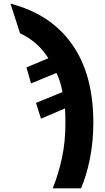

<svg xmlns="http://www.w3.org/2000/svg" viewBox="-20 -785 570 1045"><path d="M267 240Q298 163 317 75.5Q336 -12 336 -113Q336 -132 335.5 -154.5Q335 -177 334 -195L203 -139L176 -225L320 -284Q315 -312 307 -338Q299 -364 287 -388L149 -331L124 -418L243 -468Q218 -509 180.5 -543.5Q143 -578 89 -604L37 -765Q255 -709 371.5 -545Q488 -381 488 -118Q488 -17 470 75.5Q452 168 421 240Z"/></svg>

Font: Noto Sans Mono Condensed Black
Style: Regular
Weight: 900
Width: 3
Designer: Monotype Design Team
Foundry: Monotype Imaging Inc.
Version: Version 2.014